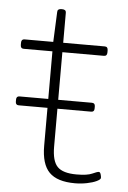

<svg xmlns="http://www.w3.org/2000/svg" viewBox="-50 -687 489 731"><g transform="rotate(5 195.0 -322.0)"><path d="M264 6Q196 6 165.5 -25Q135 -56 135 -126V-271H25Q13 -271 13 -284V-292Q13 -305 25 -305H135V-487H25Q13 -487 13 -501V-509Q13 -523 25 -523H135L140 -638Q140 -650 155 -650H158Q173 -650 173 -638V-523H332Q344 -523 344 -509V-501Q344 -487 332 -487H173V-305H302Q314 -305 314 -292V-284Q314 -271 302 -271H173V-126Q173 -71 194 -49.5Q215 -28 267 -28Q308 -28 326.5 -36.5Q345 -45 351 -45Q356 -45 358.5 -37Q361 -29 361 -23Q361 -17 346.5 -10Q332 -3 309.5 1.5Q287 6 264 6Z"/></g></svg>

Font: Asap Expanded Thin
Style: Regular
Weight: 100
Width: 7
Designer: Pablo Cosgaya
Foundry: Omnibus-Type
Version: Version 3.001; ttfautohint (v1.8.4.7-5d5b)